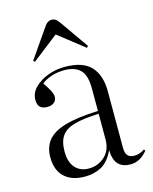

<svg xmlns="http://www.w3.org/2000/svg" viewBox="-116 -839 741 930"><g transform="rotate(-15 254.0 -374.0)"><path d="M194 14Q128 14 91.5 -20.5Q55 -55 55 -120Q55 -169 81 -202.5Q107 -236 168 -254.5Q229 -273 336 -277V-391Q336 -456 309 -483Q282 -510 229 -510Q194 -510 164 -500Q134 -490 115 -474Q136 -443 144 -426.5Q152 -410 152 -398Q152 -381 139.5 -370Q127 -359 105 -359Q57 -359 57 -406Q57 -441 83 -467.5Q109 -494 149.5 -509.5Q190 -525 235 -525Q326 -525 366.5 -481Q407 -437 407 -356V-73Q407 -45 418.5 -33.5Q430 -22 450 -22Q465 -22 478 -26.5Q491 -31 503 -39L508 -32Q471 14 423 14Q384 14 362.5 -7.5Q341 -29 339 -79Q314 -26 277.5 -6Q241 14 194 14ZM223 -19Q268 -19 302 -49.5Q336 -80 336 -135V-263Q259 -260 214 -247.5Q169 -235 149 -207Q129 -179 129 -129Q129 -76 154 -47.5Q179 -19 223 -19ZM103 -586 96 -593 200 -743Q214 -762 234 -762Q243 -762 251 -757.5Q259 -753 270 -738L371 -594L364 -586L234 -688Z"/></g></svg>

Font: Literata 72pt Light
Style: Regular
Weight: 300
Designer: Latin by Veronika Burian and Jose Scaglione. Greek by Irene Vlachou. Cyrillic by Vera Evstafieva.
Foundry: TypeTogether
Version: Version 3.002